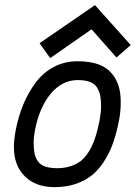

<svg xmlns="http://www.w3.org/2000/svg" viewBox="-20 -749 558 768"><path d="M359.9 -728.5 502.9 -568.8 445.8 -519 346.2 -631.8 180.7 -516.6 138.2 -576.2ZM303.2 -105Q354 -145.5 376.5 -258.8Q377 -260.3 377.4 -263.2Q377.9 -266.1 378.4 -267.6Q384.3 -301.3 384.3 -323.2Q384.3 -349.1 380.9 -366.5Q377.4 -383.8 368.2 -398.9Q358.9 -414.1 339.6 -421.4Q320.3 -428.7 291 -428.7Q228.5 -428.7 183.1 -374.3Q137.7 -319.8 120.1 -229Q114.7 -201.2 114.7 -179.7Q114.7 -152.8 118.2 -135.5Q121.6 -118.2 131.6 -103.8Q141.6 -89.4 160.9 -82.8Q180.2 -76.2 210.4 -76.2Q264.6 -76.7 303.2 -105ZM198.7 -0.5H197.8Q123 -0.5 79.3 -43.7Q35.6 -86.9 35.6 -160.6Q35.6 -189.9 42.5 -226.6Q53.2 -282.7 73 -330.6Q92.8 -378.4 122.3 -418.2Q151.9 -458 194.8 -481Q237.8 -503.9 289.1 -503.9Q359.4 -503.9 398.4 -479.7Q437.5 -455.6 454.1 -405.8Q462.9 -379.4 462.9 -339.4Q462.9 -300.8 455.6 -265.1Q446.8 -220.7 434.6 -183.8Q422.4 -147 401.6 -112.1Q380.9 -77.1 353.8 -53.2Q326.7 -29.3 287.4 -14.9Q248 -0.5 199.7 -0.5Z"/></svg>

Font: Fantasque Sans Mono
Style: Italic
Weight: 400
Italic angle: -11°
Monospace: yes
Designer: Jany Belluz
Version: Version 1.8.0 ; ttfautohint (v1.8.2)